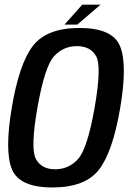

<svg xmlns="http://www.w3.org/2000/svg" viewBox="-20 -800 561 824"><path d="M205 4.5Q64 4.5 31.5 -72.8Q-1 -150 30.5 -337.5Q62 -526 121.2 -603Q180.5 -680 321.5 -680Q462.5 -680 495 -602.2Q527.5 -524.5 496 -337.5Q464 -148.5 404.8 -72Q345.5 4.5 205 4.5ZM216.5 -73.5Q275.5 -73.5 315.2 -117.8Q355 -162 386 -337.5Q417 -514.5 392.8 -558.2Q368.5 -602 310 -602Q251 -602 211.5 -558.2Q172 -514.5 140.5 -337.5Q110 -162 134 -117.8Q158 -73.5 216.5 -73.5ZM257 -694.5 333 -780H411.5L312 -694.5Z"/></svg>

Font: Anybody Medium
Style: Italic
Weight: 500
Italic angle: -10°
Designer: Tyler Finck
Foundry: Etcetera Type Company
Version: Version 1.010; ttfautohint (v1.8.3) -l 8 -r 50 -G 200 -x 14 